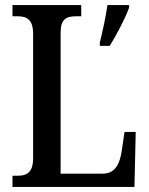

<svg xmlns="http://www.w3.org/2000/svg" viewBox="-20 -734 585 754"><path d="M29 0H508L513 -216H469L458 -141C450 -88 431 -52 383 -52H218V-605C218 -659 240 -670 278 -670H299V-714H29V-670H49C83 -670 110 -659 110 -602V-112C110 -55 83 -44 51 -44H29ZM372 -567V-554H411C437 -596 472 -662 487 -704V-714H402C395 -666 383 -611 372 -567Z"/></svg>

Font: Noto Serif Thai Condensed Medium
Style: Regular
Weight: 500
Width: 3
Designer: Monotype Design Team
Foundry: Monotype Imaging Inc.
Version: Version 2.002